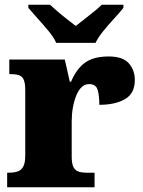

<svg xmlns="http://www.w3.org/2000/svg" viewBox="-20 -786 601 806"><path d="M10 0V-61H15Q38 -61 53.5 -66Q69 -71 77.5 -86.5Q86 -102 86 -133V-407Q86 -437 79.5 -451.5Q73 -466 59 -470.5Q45 -475 23 -475H19V-536H252L273 -443H278Q295 -482 317 -505.5Q339 -529 368 -539Q397 -549 436 -549Q495 -549 520.5 -520.5Q546 -492 546 -450Q546 -394 505 -370Q464 -346 397 -346Q397 -387 389.5 -410Q382 -433 354 -433Q336 -433 322.5 -420Q309 -407 300 -384.5Q291 -362 286 -334.5Q281 -307 281 -278V-128Q281 -99 288.5 -84.5Q296 -70 310 -65.5Q324 -61 342 -61H377V0ZM216 -606Q206 -629 184 -655.5Q162 -682 138.5 -708Q115 -734 99 -753V-766H190Q201 -756 220.5 -739Q240 -722 261.5 -705.5Q283 -689 298 -677Q313 -689 334.5 -705.5Q356 -722 376.5 -739Q397 -756 407 -766H498V-753Q483 -734 459 -708Q435 -682 413.5 -655.5Q392 -629 381 -606Z"/></svg>

Font: Noto Serif Tibetan Black
Style: Regular
Weight: 900
Version: Version 2.103